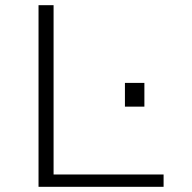

<svg xmlns="http://www.w3.org/2000/svg" viewBox="-20 -720 740 740"><path d="M128.5 0V-700H186.5V-47.5H610.5V0ZM461.5 -400.5H536.5V-309H461.5Z"/></svg>

Font: Trispace SemiExpanded ExtraLight
Style: Regular
Weight: 200
Width: 6
Designer: Tyler Finck
Foundry: Etcetera Type Company
Version: Version 1.210; ttfautohint (v1.8.3)